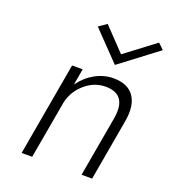

<svg xmlns="http://www.w3.org/2000/svg" viewBox="-129 -792 788 888"><g transform="rotate(20 265.0 -348.5)"><path d="M426 -296Q448 -421 340 -421Q285 -421 240.5 -383Q196 -345 182 -289L131 0H79L160 -460H212L198 -380Q228 -422 271 -446Q314 -470 361 -470Q432 -470 462.5 -426Q493 -382 479 -302L426 0H374ZM355 -586 502 -697 530 -670 345 -530 210 -670 249 -697Z"/></g></svg>

Font: Renner* Light
Style: Light Italic
Weight: 300
Italic angle: -10°
Version: Version 003.000 ; ttfautohint (v0.97) -l 8 -r 50 -G 200 -x 1